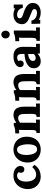

<svg xmlns="http://www.w3.org/2000/svg" viewBox="1079 -1684 618 2816"><g transform="rotate(-90 1388.0 -276.0)"><path d="M207.9 12.1Q157.3 12.1 115.3 -10.5Q73.3 -33 48.2 -75.9Q23.1 -118.8 23.1 -179.3Q23.1 -236.2 47.9 -283.5Q72.6 -330.8 116.8 -359.2Q161 -387.6 218.6 -387.6Q290.1 -387.6 326.4 -355.9Q362.7 -324.2 362.7 -284.6Q362.7 -262.6 349.7 -245.9Q336.6 -229.2 312.4 -228.5Q283.8 -228.1 272.6 -244.8Q261.5 -261.5 261.5 -277.2Q261.5 -283.8 263.7 -293Q265.9 -302.2 270.3 -310.2Q264.8 -321.2 254.3 -326.5Q243.9 -331.9 233.2 -333.5Q222.6 -335.2 215.6 -334.8Q179.7 -332.6 156.2 -298.7Q132.7 -264.8 132.7 -201.3Q132.7 -163.9 142.3 -130.9Q151.8 -97.9 173.6 -77.2Q195.5 -56.5 232.1 -55Q263.7 -53.5 293.7 -69.7Q323.8 -85.8 344.7 -112.6L379.2 -78.8Q338.1 -22.4 293.7 -5.1Q249.4 12.1 207.9 12.1Z M604 12.1Q549.7 12.1 506.2 -11.2Q462.8 -34.5 437.5 -77.6Q412.2 -120.6 412.2 -179.3Q412.2 -241.7 438 -288.6Q463.9 -335.5 507.2 -361.6Q550.4 -387.6 601.8 -387.6Q655.3 -387.6 698.2 -364.3Q741.1 -341 766 -297.8Q791 -254.5 791 -194.4Q791 -131.3 767.1 -84.9Q743.3 -38.5 701.1 -13.2Q659 12.1 604 12.1ZM606.9 -41.4Q636.6 -41.8 652.4 -62Q668.1 -82.1 674 -112.9Q679.9 -143.7 679.9 -175.7Q679.9 -213.1 672.5 -250.1Q665.2 -287.1 647.8 -311.5Q630.4 -335.9 599.9 -334.8Q571 -334.1 554.1 -313.9Q537.2 -293.7 530.1 -263.1Q522.9 -232.5 522.9 -199.9Q522.9 -161.7 531 -124.9Q539.1 -88 557.6 -64.4Q576.1 -40.7 606.9 -41.4Z M844.9 0V-48.8Q865.8 -48.8 875.1 -57.2Q884.5 -65.6 886.9 -80.7Q889.3 -95.7 889.3 -115.5V-241.7Q889.3 -255.6 890 -272.3Q890.7 -289 892.2 -305.8Q880.5 -305.1 864 -304.5Q847.5 -304 839.8 -303.3V-360.5Q874.2 -360.5 898.1 -364.1Q921.9 -367.8 936 -372.9Q950.1 -378.1 955.3 -382.8H991.9Q994.5 -368.2 993.8 -364.3Q993 -360.5 996.7 -345.4Q1018.7 -363 1050.6 -375.3Q1082.5 -387.6 1104.9 -387.6Q1173.5 -387.6 1202.6 -348Q1231.8 -308.4 1231.8 -221.5V-121Q1231.8 -110.4 1231 -91.1Q1230.3 -71.9 1228.5 -55Q1241.3 -56.1 1255.4 -56.7Q1269.5 -57.2 1277.6 -57.2V0H1080.7V-48.8Q1112.2 -48.8 1119 -67.3Q1125.8 -85.8 1125.8 -115.5L1125 -222.2Q1125 -271.4 1111.3 -294.8Q1097.5 -318.3 1064.2 -318.3Q1045.5 -318.3 1027 -310.2Q1008.4 -302.2 996 -290.8Q996 -280.2 996 -269.3Q996 -258.5 996 -247.9V-121Q996 -110.4 995.2 -91.1Q994.5 -71.9 992.7 -55Q1004.4 -56.1 1019.1 -56.7Q1033.7 -57.2 1041.8 -57.2V0Z M1324.2 0V-48.8Q1345.1 -48.8 1354.4 -57.2Q1363.8 -65.6 1366.2 -80.7Q1368.5 -95.7 1368.5 -115.5V-241.7Q1368.5 -255.6 1369.3 -272.3Q1370 -289 1371.5 -305.8Q1359.7 -305.1 1343.2 -304.5Q1326.7 -304 1319 -303.3V-360.5Q1353.5 -360.5 1377.3 -364.1Q1401.2 -367.8 1415.3 -372.9Q1429.4 -378.1 1434.5 -382.8H1471.2Q1473.8 -368.2 1473 -364.3Q1472.3 -360.5 1476 -345.4Q1498 -363 1529.9 -375.3Q1561.8 -387.6 1584.2 -387.6Q1652.7 -387.6 1681.9 -348Q1711 -308.4 1711 -221.5V-121Q1711 -110.4 1710.3 -91.1Q1709.6 -71.9 1707.7 -55Q1720.6 -56.1 1734.7 -56.7Q1748.8 -57.2 1756.9 -57.2V0H1560V-48.8Q1591.5 -48.8 1598.3 -67.3Q1605.1 -85.8 1605.1 -115.5L1604.3 -222.2Q1604.3 -271.4 1590.6 -294.8Q1576.8 -318.3 1543.5 -318.3Q1524.8 -318.3 1506.2 -310.2Q1487.7 -302.2 1475.2 -290.8Q1475.2 -280.2 1475.2 -269.3Q1475.2 -258.5 1475.2 -247.9V-121Q1475.2 -110.4 1474.5 -91.1Q1473.8 -71.9 1471.9 -55Q1483.7 -56.1 1498.3 -56.7Q1513 -57.2 1521.1 -57.2V0Z M2012.1 0Q2010.6 -10.6 2010.3 -17.8Q2009.9 -24.9 2009.2 -34.5Q1983.5 -8.8 1955.1 1.7Q1926.7 12.1 1897.3 12.1Q1848.9 12.1 1822 -16.5Q1795 -45.1 1795 -88Q1795 -123.9 1813.3 -149.2Q1831.7 -174.6 1862.1 -191.1Q1892.6 -207.6 1929.8 -216Q1967 -224.4 2004.8 -225.9V-265.1Q2004.8 -284.6 1999.8 -300.3Q1994.9 -316.1 1983.1 -325.1Q1971.4 -334.1 1950.5 -333.3Q1935.8 -333 1922.4 -327.5Q1909.1 -322 1899.5 -312.4Q1905.4 -305.5 1907 -297.6Q1908.7 -289.7 1908.7 -283.8Q1908.7 -268.8 1896.8 -252.8Q1884.9 -236.9 1858.1 -237.3Q1835.7 -238 1823.6 -253Q1811.5 -268.1 1811.5 -288.2Q1811.5 -317.9 1833 -340.3Q1854.4 -362.7 1890.4 -375.1Q1926.3 -387.6 1970.3 -387.6Q2035.9 -387.6 2072.6 -353.3Q2109.3 -319 2109.3 -244.2Q2109.3 -218.6 2108.9 -200.6Q2108.5 -182.6 2108.4 -164.6Q2108.2 -146.7 2108.2 -121Q2108.2 -110.4 2107.6 -91.1Q2107.1 -71.9 2105.2 -55Q2117.7 -56.1 2132 -56.7Q2146.3 -57.2 2154 -57.2V0ZM2004 -172.7Q1975.8 -170.2 1952.5 -161.2Q1929.2 -152.2 1915.3 -137.1Q1901.4 -122.1 1901.7 -100.5Q1902.5 -79.9 1915.5 -70.8Q1928.5 -61.6 1944.6 -61.6Q1961.5 -61.6 1976.9 -68.9Q1992.3 -76.3 2004 -88.7Q2004 -96.1 2004 -103.4Q2004 -110.7 2004 -118.1Q2004 -131.6 2004 -145.4Q2004 -159.1 2004 -172.7Z M2196.9 -48.8Q2228.1 -48.8 2234.7 -67.3Q2241.3 -85.8 2241.3 -115.5V-240.2Q2241.3 -254.1 2242 -271.5Q2242.8 -289 2244.2 -305.8Q2232.5 -305.1 2216 -304.5Q2199.5 -304 2191.8 -303.3V-360.5Q2243.5 -360.5 2271.4 -368.2Q2299.2 -375.9 2307.3 -382.8H2348V-121Q2348 -110.4 2347.3 -91.1Q2346.5 -71.9 2344.7 -55Q2356.4 -56.1 2371.1 -56.7Q2385.8 -57.2 2393.8 -57.2V0H2196.9ZM2290.8 -442.2Q2265.1 -442.2 2248.6 -460.4Q2232.1 -478.5 2232.1 -503.9Q2232.1 -529.2 2249.5 -547.3Q2267 -565.5 2290.1 -565.5Q2314.3 -565.5 2330.2 -547.3Q2346.2 -529.2 2346.2 -503.9Q2346.2 -478.5 2331.1 -460.4Q2316.1 -442.2 2290.8 -442.2Z M2615.3 12.1Q2582.7 12.1 2552.1 3.9Q2521.5 -4.4 2504.2 -17.2L2505.7 5.1H2448.5L2445.5 -123.9H2494.3Q2498 -89.5 2530.6 -65.8Q2563.3 -42.2 2610.9 -42.2Q2629.3 -42.2 2645.9 -51Q2662.6 -59.8 2662.6 -79.6Q2662.3 -101.2 2640.1 -111.8Q2617.9 -122.5 2575.4 -139Q2544.2 -151.1 2513.2 -165Q2482.2 -179 2461.7 -202.6Q2441.1 -226.3 2441.1 -266.6Q2441.1 -295.6 2456 -323.4Q2470.8 -351.3 2502 -369.5Q2533.2 -387.6 2582.3 -387.6Q2602.9 -387.6 2628.7 -381.2Q2654.6 -374.8 2672.5 -361.9V-383.9H2729.4V-250.8H2680.6Q2676.2 -276.9 2662.1 -295.6Q2648 -314.3 2626.5 -324.5Q2605.1 -334.8 2577.9 -334.8Q2558.9 -334.8 2543.5 -325.8Q2528.1 -316.8 2528.1 -295.2Q2528.1 -277.6 2540.2 -267.7Q2552.3 -257.8 2573.2 -250.8Q2594.1 -243.9 2619.7 -235.1Q2657.9 -221.9 2687.8 -204.8Q2717.6 -187.8 2734.9 -163.4Q2752.1 -139 2752.1 -103.8Q2752.1 -64.9 2732.5 -39.1Q2712.9 -13.2 2681.5 -0.6Q2650.2 12.1 2615.3 12.1Z"/></g></svg>

Font: Parastoo
Style: Regular
Weight: 400
Foundry: Saber Rastikerdar (saber.rastikerdar@gmail.com)
Version: Version 3.000